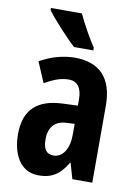

<svg xmlns="http://www.w3.org/2000/svg" viewBox="-87 -824 643 892"><g transform="rotate(10 234.5 -378.0)"><path d="M226 -766H80V-756C105 -721 181 -638 217 -606H308V-619C286 -650 245 -724 226 -766ZM230 -558C175 -558 116 -541 66 -512L107 -416C153 -442 185 -453 220 -453C263 -453 282 -421 282 -370V-341L210 -338C93 -333 31 -279 31 -163C31 -74 67 10 158 10C222 10 259 -17 292 -73H295L316 0H410V-363C410 -494 346 -558 230 -558ZM244 -253 282 -255V-204C282 -136 253 -93 210 -93C178 -93 161 -113 161 -161C161 -216 188 -251 244 -253Z"/></g></svg>

Font: Noto Sans Gurmukhi UI ExtraCondensed
Style: Bold
Weight: 700
Width: 2
Designer: Jelle Bosma - Monotype Design Team
Foundry: Monotype Imaging Inc.
Version: Version 2.004